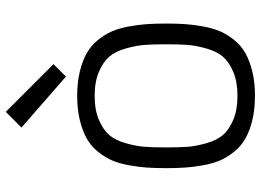

<svg xmlns="http://www.w3.org/2000/svg" viewBox="-136 -730 881 648"><g transform="rotate(-90 304.0 -406.5)"><path d="M304 -45Q256 -45 222.5 -59.5Q189 -74 171.5 -94.5Q154 -115 144 -150.5Q134 -186 132 -214.5Q130 -243 130 -286Q130 -329 132 -357.5Q134 -386 144 -421.5Q154 -457 171.5 -477.5Q189 -498 222.5 -512.5Q256 -527 304 -527Q352 -527 385.5 -512.5Q419 -498 436.5 -477.5Q454 -457 464 -421.5Q474 -386 476 -357.5Q478 -329 478 -286Q478 -243 476 -214.5Q474 -186 464 -150.5Q454 -115 436.5 -94.5Q419 -74 385.5 -59.5Q352 -45 304 -45ZM304 14Q350 14 386.5 5Q423 -4 448.5 -18.5Q474 -33 492.5 -56Q511 -79 521.5 -103Q532 -127 538 -159.5Q544 -192 546 -220.5Q548 -249 548 -286Q548 -323 546 -351.5Q544 -380 538 -412.5Q532 -445 521.5 -469Q511 -493 492.5 -516Q474 -539 448.5 -553.5Q423 -568 386.5 -577Q350 -586 304 -586Q258 -586 221.5 -577Q185 -568 159.5 -553.5Q134 -539 115.5 -516Q97 -493 86.5 -469Q76 -445 70 -412.5Q64 -380 62 -351.5Q60 -323 60 -286Q60 -249 62 -220.5Q64 -192 70 -159.5Q76 -127 86.5 -103Q97 -79 115.5 -56Q134 -33 159.5 -18.5Q185 -4 221.5 5Q258 14 304 14ZM369 -624 197 -774 250 -827 411 -666Z"/></g></svg>

Font: Glegoo
Style: Regular
Weight: 400
Version: Version 2.0.1; ttfautohint (v0.9) -r 48 -G 60